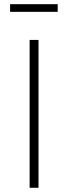

<svg xmlns="http://www.w3.org/2000/svg" viewBox="-20 -888 322 908"><path d="M252.9 -832H27.8V-868.2H252.9ZM162.1 0H120.1V-699.2H162.1Z"/></svg>

Font: Montserrat Ultra Light
Style: Regular
Weight: 200
Designer: Julieta Ulanovsky
Foundry: Julieta Ulanovsky
Version: Version 3.001;PS 003.001;hotconv 1.0.70;makeotf.lib2.5.58329